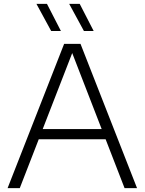

<svg xmlns="http://www.w3.org/2000/svg" viewBox="-20 -965 742 985"><path d="M19 0 309 -740H393L683 0H619L344 -709.5H357L81.5 0ZM161 -250.5 176.5 -303H525L540.5 -250.5ZM410.5 -806 335 -945H389L460.5 -806ZM242.5 -806 167 -945H221L292.5 -806Z"/></svg>

Font: Encode Sans SemiExpanded Light
Style: Regular
Weight: 300
Width: 6
Designer: Multiple Designers
Foundry: Impallari Type
Version: Version 3.002